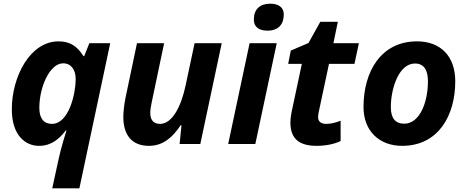

<svg xmlns="http://www.w3.org/2000/svg" viewBox="-20 -780 2530 1040"><path d="M191 10C259 10 301 -28 336 -73H340C339 -72 309 28 299 75L263 240H410L577 -546H464L436 -476H432C400 -527 362 -556 297 -556C143 -556 44 -365 44 -188C44 -44 120 10 191 10ZM193 -195C193 -310 250 -437 322 -437C365 -437 390 -403 390 -351C390 -275 354 -109 261 -109C218 -109 193 -138 193 -195Z M787 10C863 10 915 -36 958 -101H963L953 0H1065L1181 -546H1034L986 -320C962 -204 913 -109 847 -109C812 -109 794 -129 794 -169C794 -184 797 -204 802 -227L869 -546H722L660 -251C652 -212 648 -171 648 -147C648 -51 692 10 787 10Z M1429 -614C1489 -614 1517 -649 1517 -701C1517 -745 1483 -760 1444 -760C1388 -760 1355 -730 1355 -674C1355 -630 1388 -614 1429 -614ZM1363 0 1479 -546H1332L1216 0Z M1615 -434 1559 -171C1555 -151 1553 -133 1553 -116C1553 -21 1610 10 1695 10C1748 10 1794 -1 1825 -16V-126C1796 -115 1773 -109 1746 -109C1721 -109 1703 -120 1703 -145C1703 -152 1704 -161 1706 -171L1762 -434H1900L1924 -546H1786L1810 -662H1715L1651 -547L1555 -506L1541 -434Z M2158 10C2356 10 2446 -156 2446 -340C2446 -476 2366 -556 2239 -556C2044 -556 1949 -393 1949 -200C1949 -70 2035 10 2158 10ZM2170 -110C2121 -110 2097 -140 2097 -200C2097 -298 2139 -436 2228 -436C2280 -436 2298 -395 2298 -340C2298 -223 2252 -110 2170 -110Z"/></svg>

Font: BC Sans
Style: Bold Italic
Weight: 700
Italic angle: -12°
Designer: Monotype Design Team
Province of B.C.
Foundry: Monotype Imaging Inc.
Version: Version 2.000;GOOG;noto-source:20170915:90ef993387c0